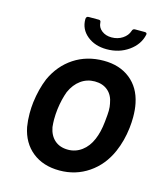

<svg xmlns="http://www.w3.org/2000/svg" viewBox="-106 -772 740 861"><g transform="rotate(15 264.0 -341.5)"><path d="M60 -143Q55 -173 55 -205Q55 -232 58 -257Q66 -320 87 -371Q119 -441 178.5 -480Q238 -519 316 -519Q390 -519 439 -480Q488 -441 502 -372Q508 -344 508 -308Q508 -284 505 -258Q498 -197 475 -144Q444 -73 384.5 -32.5Q325 8 250 8Q174 8 124 -32Q74 -72 60 -143ZM371 -172Q386 -207 391 -256Q395 -294 395 -308Q395 -327 392 -340Q386 -378 362 -398.5Q338 -419 301 -419Q265 -419 236.5 -398.5Q208 -378 191 -340Q177 -302 171 -256Q168 -231 168 -207Q168 -192 170 -172Q177 -134 201 -113Q225 -92 263 -92Q298 -92 326.5 -113Q355 -134 371 -172ZM187 -677Q187 -691 199 -691H246Q256 -691 256 -680Q257 -658 275.5 -643.5Q294 -629 321 -629Q350 -629 372 -643.5Q394 -658 401 -680Q404 -691 414 -691H459Q471 -691 469 -681Q459 -634 415.5 -603Q372 -572 314 -572Q259 -572 223 -601.5Q187 -631 187 -677Z"/></g></svg>

Font: Barlow SemiBold
Style: Italic
Weight: 600
Italic angle: -7°
Designer: Jeremy Tribby
Foundry: Tribby Type
Version: Version 1.408